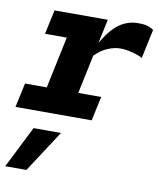

<svg xmlns="http://www.w3.org/2000/svg" viewBox="-91 -597 802 973"><g transform="rotate(10 310.5 -110.5)"><path d="M2 0 29 -125H141L197 -391H85L112 -516H386L360 -393Q401 -464 444.5 -495Q488 -526 541 -526Q570 -526 588 -521Q606 -516 621 -505L589 -355Q579 -362 559 -368.5Q539 -375 517 -379.5Q495 -384 478 -384Q443 -384 408.5 -369Q374 -354 345 -324L303 -125H421L394 0ZM3 305 111 90H252L112 305Z"/></g></svg>

Font: Red Hat Mono
Style: Bold Italic
Weight: 700
Italic angle: -12°
Monospace: yes
Designer: Pentagram, MCKL
Foundry: Pentagram, MCKL
Version: Version 1.023; ttfautohint (v1.8.3)